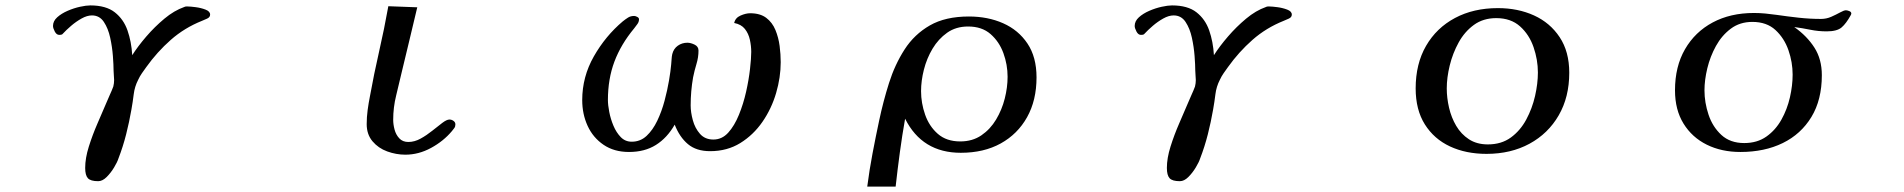

<svg xmlns="http://www.w3.org/2000/svg" viewBox="-20 -568 7040 710"><path d="M757 -514Q757 -504 745.5 -499Q734 -494 727 -491Q662 -465 611.5 -420.5Q561 -376 521 -320Q513 -309 505 -297.5Q497 -286 491 -273Q478 -248 474.5 -219.5Q471 -191 466 -163Q458 -117 446.5 -71.5Q435 -26 418 18Q414 31 402 51Q390 71 374.5 86.5Q359 102 343 102Q315 102 305 91Q295 80 295 53Q295 17 308.5 -26Q322 -69 340.5 -111.5Q359 -154 373 -187Q379 -202 386 -217Q393 -232 399 -248Q402 -260 402 -272Q402 -280 401 -289Q400 -298 400 -307Q400 -327 397.5 -360.5Q395 -394 387.5 -428.5Q380 -463 364 -487Q348 -511 320 -511Q302 -511 281.5 -499.5Q261 -488 243 -472.5Q225 -457 213 -444Q213 -444 212 -443Q211 -442 210 -441Q207 -439 199 -439Q189 -439 182.5 -451.5Q176 -464 176 -472Q176 -490 191.5 -504Q207 -518 230 -528Q253 -538 276 -543Q299 -548 314 -548Q372 -548 404.5 -522.5Q437 -497 451.5 -455.5Q466 -414 469 -364Q490 -397 521 -433Q552 -469 588 -499Q624 -529 661 -542Q665 -544 668.5 -544Q672 -544 675 -544Q684 -544 703.5 -541.5Q723 -539 740 -532.5Q757 -526 757 -514Z M1664 -108Q1664 -100 1660 -94.5Q1656 -89 1651 -83Q1620 -46 1574 -21Q1528 4 1479 4Q1445 4 1412 -8Q1379 -20 1357.5 -45.5Q1336 -71 1336 -109Q1336 -135 1339.5 -161Q1343 -187 1348 -212Q1363 -295 1382 -378Q1401 -461 1416 -545L1523 -541Q1509 -481 1494.5 -421.5Q1480 -362 1466 -303Q1456 -259 1445 -215Q1434 -171 1434 -125Q1434 -108 1439 -89Q1444 -70 1456.5 -56.5Q1469 -43 1490 -43Q1513 -43 1535.5 -55.5Q1558 -68 1578.5 -84.5Q1599 -101 1615.5 -113.5Q1632 -126 1642 -126Q1650 -126 1657 -121Q1664 -116 1664 -108Z M2867 -338Q2867 -282 2850 -224Q2833 -166 2799.5 -117.5Q2766 -69 2717.5 -39Q2669 -9 2606 -9Q2555 -9 2524 -35Q2493 -61 2475 -107Q2447 -58 2405.5 -32Q2364 -6 2306 -6Q2251 -6 2212 -32.5Q2173 -59 2153 -102.5Q2133 -146 2133 -198Q2133 -284 2176 -359.5Q2219 -435 2283 -489Q2293 -497 2302.5 -503Q2312 -509 2325 -509Q2330 -509 2336.5 -505.5Q2343 -502 2343 -497Q2343 -487 2337 -479Q2331 -471 2325 -463Q2276 -404 2252 -340Q2228 -276 2228 -198Q2228 -180 2233 -154Q2238 -128 2248.5 -103Q2259 -78 2275.5 -61Q2292 -44 2316 -44Q2348 -44 2371 -65.5Q2394 -87 2410.5 -121.5Q2427 -156 2437.5 -195.5Q2448 -235 2454 -270.5Q2460 -306 2462 -330Q2463 -339 2463.5 -349Q2464 -359 2466 -368Q2471 -388 2486.5 -399Q2502 -410 2522 -410Q2534 -410 2548.5 -403Q2563 -396 2563 -381Q2563 -356 2555.5 -331.5Q2548 -307 2543 -282Q2534 -231 2534 -178Q2534 -153 2542 -123.5Q2550 -94 2568.5 -73Q2587 -52 2618 -52Q2650 -52 2673 -77.5Q2696 -103 2712.5 -143.5Q2729 -184 2739 -228.5Q2749 -273 2753.5 -313Q2758 -353 2758 -376Q2758 -398 2753 -421Q2748 -444 2734.5 -461Q2721 -478 2695 -483Q2699 -502 2718.5 -510.5Q2738 -519 2754 -519Q2791 -519 2813.5 -502Q2836 -485 2847.5 -457Q2859 -429 2863 -398Q2867 -367 2867 -338Z M3706 -284Q3706 -329 3690.5 -371.5Q3675 -414 3643 -442Q3611 -470 3560 -470Q3515 -470 3482.5 -447Q3450 -424 3428.5 -388Q3407 -352 3396.5 -310.5Q3386 -269 3386 -231Q3386 -187 3401 -144Q3416 -101 3448 -73Q3480 -45 3531 -45Q3576 -45 3609 -67.5Q3642 -90 3663.5 -126Q3685 -162 3695.5 -203.5Q3706 -245 3706 -284ZM3813 -282Q3813 -197 3778 -134.5Q3743 -72 3680.5 -37.5Q3618 -3 3533 -3Q3390 -3 3327 -129Q3316 -67 3307.5 -4Q3299 59 3292 122H3187Q3195 60 3206.5 -0.5Q3218 -61 3231 -122Q3246 -193 3267.5 -261Q3289 -329 3325 -385Q3361 -441 3418.5 -474Q3476 -507 3563 -507Q3633 -507 3689.5 -482Q3746 -457 3779.5 -407Q3813 -357 3813 -282Z M4757 -514Q4757 -504 4745.5 -499Q4734 -494 4727 -491Q4662 -465 4611.5 -420.5Q4561 -376 4521 -320Q4513 -309 4505 -297.5Q4497 -286 4491 -273Q4478 -248 4474.5 -219.5Q4471 -191 4466 -163Q4458 -117 4446.5 -71.5Q4435 -26 4418 18Q4414 31 4402 51Q4390 71 4374.5 86.5Q4359 102 4343 102Q4315 102 4305 91Q4295 80 4295 53Q4295 17 4308.5 -26Q4322 -69 4340.5 -111.5Q4359 -154 4373 -187Q4379 -202 4386 -217Q4393 -232 4399 -248Q4402 -260 4402 -272Q4402 -280 4401 -289Q4400 -298 4400 -307Q4400 -327 4397.5 -360.5Q4395 -394 4387.5 -428.5Q4380 -463 4364 -487Q4348 -511 4320 -511Q4302 -511 4281.5 -499.5Q4261 -488 4243 -472.5Q4225 -457 4213 -444Q4213 -444 4212 -443Q4211 -442 4210 -441Q4207 -439 4199 -439Q4189 -439 4182.5 -451.5Q4176 -464 4176 -472Q4176 -490 4191.5 -504Q4207 -518 4230 -528Q4253 -538 4276 -543Q4299 -548 4314 -548Q4372 -548 4404.5 -522.5Q4437 -497 4451.5 -455.5Q4466 -414 4469 -364Q4490 -397 4521 -433Q4552 -469 4588 -499Q4624 -529 4661 -542Q4665 -544 4668.5 -544Q4672 -544 4675 -544Q4684 -544 4703.5 -541.5Q4723 -539 4740 -532.5Q4757 -526 4757 -514Z M5667 -300Q5667 -347 5651 -393.5Q5635 -440 5601 -470.5Q5567 -501 5513 -501Q5465 -501 5430.5 -476Q5396 -451 5374 -411Q5352 -371 5341 -326Q5330 -281 5330 -241Q5330 -206 5338.5 -169.5Q5347 -133 5365 -102.5Q5383 -72 5412 -53Q5441 -34 5482 -34Q5532 -34 5567 -59.5Q5602 -85 5624 -126Q5646 -167 5656.5 -213Q5667 -259 5667 -300ZM5783 -299Q5783 -209 5744 -141.5Q5705 -74 5636 -36.5Q5567 1 5477 1Q5401 1 5342 -26.5Q5283 -54 5249 -108Q5215 -162 5215 -241Q5215 -332 5253.5 -398.5Q5292 -465 5360.5 -501.5Q5429 -538 5519 -538Q5593 -538 5652.5 -511Q5712 -484 5747.5 -430.5Q5783 -377 5783 -299Z M6609 -292Q6609 -338 6593.5 -382.5Q6578 -427 6545.5 -457Q6513 -487 6460 -487Q6414 -487 6380.5 -462Q6347 -437 6325.5 -398Q6304 -359 6293.5 -315.5Q6283 -272 6283 -234Q6283 -189 6298 -144Q6313 -99 6345.5 -69Q6378 -39 6430 -39Q6478 -39 6512 -63Q6546 -87 6567.5 -125.5Q6589 -164 6599 -208Q6609 -252 6609 -292ZM6826 -518Q6826 -516 6824 -512Q6807 -481 6790 -466.5Q6773 -452 6735 -452Q6704 -452 6674.5 -458Q6645 -464 6615 -468Q6662 -435 6689.5 -392Q6717 -349 6717 -290Q6717 -199 6678.5 -135.5Q6640 -72 6572.5 -39Q6505 -6 6416 -6Q6346 -6 6291.5 -33Q6237 -60 6205.5 -111Q6174 -162 6174 -234Q6174 -322 6211 -386Q6248 -450 6313.5 -485Q6379 -520 6466 -520Q6487 -520 6508 -518Q6529 -516 6550 -513Q6591 -507 6632 -502.5Q6673 -498 6714 -498Q6734 -498 6752 -506Q6770 -514 6784.5 -522Q6799 -530 6806 -530Q6811 -530 6818.5 -527Q6826 -524 6826 -518Z"/></svg>

Font: Kaisei Opti Medium
Style: Regular
Weight: 500
Designer: Font-Kai, 金井和夫
Foundry: KAZUO KANAI
Version: Version 5.003